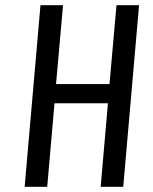

<svg xmlns="http://www.w3.org/2000/svg" viewBox="-20 -720 590 740"><path d="M368 0 396 -322H190L162 0H75L136 -700H223L196 -396H402L429 -700H516L455 0Z"/></svg>

Font: Share
Style: Italic
Weight: 400
Version: Version 1.002